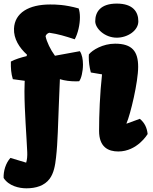

<svg xmlns="http://www.w3.org/2000/svg" viewBox="-31 -817 835 1048"><path d="M25.9 44.9C0 73.7 -12.7 116.7 -11.2 154.3C16.6 198.2 73.7 210.9 112.8 210.9C166 210.9 211.9 196.3 239.7 159.2C262.7 128.4 270 86.9 274.9 42.5C284.7 -43 285.6 -143.1 290 -240.2C292 -291 294.4 -340.3 295.9 -384.8C323.7 -376.5 352.5 -373 382.3 -373C388.7 -373 394.5 -373 400.9 -373.5C412.1 -386.2 421.9 -425.8 421.9 -464.8C421.9 -492.2 417 -519.5 404.8 -537.6L269 -512.7C244.6 -545.4 223.6 -589.4 217.8 -619.1C218.8 -626 228 -636.2 238.3 -638.2C287.6 -630.9 321.3 -620.6 377 -602.5C394.5 -634.8 405.3 -682.6 405.3 -723.1C405.3 -741.2 402.8 -757.8 398.4 -771C321.3 -792.5 272.5 -792.5 242.2 -792.5C126.5 -792.5 49.3 -747.1 45.4 -661.1C43 -605.5 74.2 -556.6 116.2 -518.6L114.3 -510.7C84 -503.4 52.2 -493.7 28.3 -481C27.8 -443.8 29.3 -416.5 39.1 -384.8L104 -376L103.5 -364.3C103 -350.1 102.5 -335 102.5 -319.3C102.5 -211.4 114.3 -67.9 117.7 13.7C118.7 33.2 116.7 56.6 111.8 70.8ZM606.4 -611.3C665.5 -611.3 724.1 -649.9 724.1 -700.7C724.1 -752.9 694.3 -797.4 606.4 -797.4C518.6 -797.4 488.8 -752.9 488.8 -700.7C488.8 -662.6 539.6 -611.3 606.4 -611.3ZM509.8 -102.5C509.8 -13.7 560.1 9.8 614.7 9.8C718.8 9.8 774.9 -85.4 774.9 -85.4C771 -120.1 758.8 -146 732.4 -168.5L660.2 -142.1L659.2 -143.1C681.2 -192.9 723.1 -369.1 723.1 -452.1C723.1 -536.6 690.4 -578.6 597.2 -578.6C530.3 -578.6 473.1 -543.9 454.1 -520C454.1 -515.1 453.6 -510.7 453.6 -506.3C453.6 -478 456.5 -454.1 464.8 -421.4L525.9 -411.1C514.2 -304.2 509.8 -190.4 509.8 -102.5Z"/></svg>

Font: Kavoon
Style: Regular
Weight: 400
Designer: Viktoriya Grabowska
Foundry: Viktoriya Grabowska
Version: Version 1.002